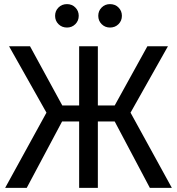

<svg xmlns="http://www.w3.org/2000/svg" viewBox="-20 -914 861 934"><path d="M615 -366 816 0H709L538 -323H456V0H365V-323H282L110 0H5L206 -366L24 -689H126L283 -401H365V-689H456V-401H538L697 -689H797ZM363 -837Q363 -813 346.5 -796.5Q330 -780 306 -780Q281 -780 264.5 -796.5Q248 -813 248 -837Q248 -861 264.5 -877.5Q281 -894 306 -894Q330 -894 346.5 -877.5Q363 -861 363 -837ZM573 -837Q573 -813 556.5 -796.5Q540 -780 515 -780Q491 -780 474.5 -796.5Q458 -813 458 -837Q458 -861 474.5 -877.5Q491 -894 515 -894Q540 -894 556.5 -877.5Q573 -861 573 -837Z"/></svg>

Font: Fira GO
Style: Regular
Weight: 400
Designer: Carrois Corporate
Foundry: Carrois Corporate GbR
Version: Version 0.300